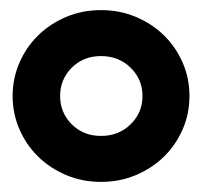

<svg xmlns="http://www.w3.org/2000/svg" viewBox="-20 -729 400 380"><path d="M180 -369Q143 -369 111 -382.5Q79 -396 55.5 -419Q32 -442 18.5 -473Q5 -504 5 -539Q5 -574 18.5 -605Q32 -636 55.5 -659Q79 -682 111 -695.5Q143 -709 180 -709Q217 -709 249 -695.5Q281 -682 304.5 -659Q328 -636 341.5 -605Q355 -574 355 -539Q355 -504 341.5 -473Q328 -442 304.5 -419Q281 -396 249 -382.5Q217 -369 180 -369ZM180 -460Q215 -460 238.5 -483Q262 -506 262 -539Q262 -572 238.5 -595Q215 -618 180 -618Q145 -618 122 -595Q99 -572 99 -539Q99 -506 122 -483Q145 -460 180 -460Z"/></svg>

Font: PT Root UI Bold
Style: Regular
Weight: 700
Designer: Vitaly Kuzmin
Foundry: ParaType Ltd.
Version: Version 2.000G